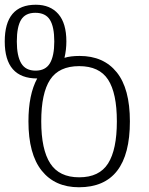

<svg xmlns="http://www.w3.org/2000/svg" viewBox="-40 -780 629 810"><path d="M80 -268Q80 -381 117 -449Q-20 -449 -20 -605Q-20 -760 111 -760Q172 -760 206 -721Q240 -682 240 -605Q240 -570 232 -536Q257 -544 296 -544Q397 -544 452.5 -475Q508 -406 508 -268Q508 10 293 10Q192 10 136 -60Q80 -130 80 -268ZM189 -605Q189 -667 170.5 -696.5Q152 -726 109 -726Q67 -726 49 -696.5Q31 -667 31 -605Q31 -544 49.5 -513Q68 -482 110 -482Q152 -482 170.5 -513Q189 -544 189 -605ZM453 -268Q453 -387 416 -444Q379 -501 294 -501Q209 -501 171.5 -444Q134 -387 134 -268Q134 -149 172 -90.5Q210 -32 294 -32Q379 -32 416 -90.5Q453 -149 453 -268Z"/></svg>

Font: Noto Serif Georgian Light
Style: Regular
Weight: 300
Designer: Monotype Design team
Foundry: Monotype Imaging Inc.
Version: Version 1.000